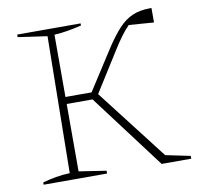

<svg xmlns="http://www.w3.org/2000/svg" viewBox="-75 -734 836 811"><g transform="rotate(-10 343.0 -328.0)"><path d="M48 0V-10Q77 -18 106 -23Q135 -28 165 -29L173 -615L48 -633V-644H320V-635Q292 -628 263 -623Q234 -618 203 -616V-349H315L425 -520Q457 -569 485 -599Q513 -629 545 -642.5Q577 -656 619 -656H626V-594L519 -602Q503 -586 485.5 -562.5Q468 -539 448 -507L341 -337L575 -34L681 -12V0H554L314 -319H203V-30L320 -12V0Z"/></g></svg>

Font: Piazzolla Thin
Style: Regular
Weight: 100
Designer: Juan Pablo del Peral
Foundry: Huerta Tipografica
Version: Version 1.330